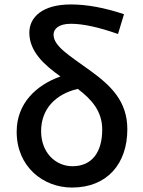

<svg xmlns="http://www.w3.org/2000/svg" viewBox="-20 -830 643 864"><path d="M304 14C461 14 553 -92 553 -248C553 -376 478 -446 382 -515C296 -578 221 -621 221 -674C221 -700 244 -723 299 -723C353 -723 423 -708 511 -677L538 -766C452 -795 371 -810 299 -810C170 -810 112 -752 112 -683C112 -598 179 -538 252 -486C143 -447 55 -365 55 -237C55 -80 174 14 304 14ZM330 -430C392 -383 440 -330 440 -247C440 -144 393 -82 306 -82C232 -82 165 -141 165 -240C165 -338 228 -406 330 -430Z"/></svg>

Font: Noto Sans CJK TC Medium
Style: Regular
Weight: 500
Designer: Ryoko NISHIZUKA 西塚涼子 (kana, bopomofo & ideographs); Paul D. Hunt (Latin, Greek & Cyrillic); Sandoll Communications 산돌커뮤니
Foundry: Adobe
Version: Version 2.004;hotconv 1.0.118;makeotfexe 2.5.65603